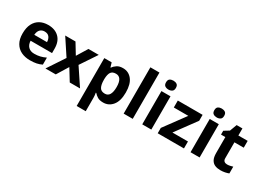

<svg xmlns="http://www.w3.org/2000/svg" viewBox="-35 -1625 3689 2730"><g transform="rotate(30 1809.5 -260.0)"><path d="M303 -556Q416 -556 482 -491.5Q548 -427 548 -308V-236H196Q198 -173 233.5 -137Q269 -101 332 -101Q385 -101 428 -111.5Q471 -122 517 -144V-29Q477 -9 432.5 0.5Q388 10 325 10Q243 10 180 -20.5Q117 -51 81 -113Q45 -175 45 -269Q45 -365 77.5 -428.5Q110 -492 168 -524Q226 -556 303 -556ZM304 -450Q261 -450 232.5 -422Q204 -394 199 -335H408Q407 -385 382 -417.5Q357 -450 304 -450Z M761 -279 585 -546H754L860 -372L967 -546H1136L958 -279L1144 0H975L860 -187L745 0H576Z M1531 -556Q1623 -556 1680 -484.5Q1737 -413 1737 -274Q1737 -135 1678 -62.5Q1619 10 1527 10Q1468 10 1433 -11.5Q1398 -33 1376 -60H1368Q1376 -18 1376 20V240H1227V-546H1348L1369 -475H1376Q1398 -508 1435 -532Q1472 -556 1531 -556ZM1483 -437Q1425 -437 1401.5 -401Q1378 -365 1376 -291V-275Q1376 -196 1399.5 -153.5Q1423 -111 1485 -111Q1536 -111 1560.5 -153.5Q1585 -196 1585 -276Q1585 -437 1483 -437Z M2009 0H1860V-760H2009Z M2240 -760Q2273 -760 2297 -744.5Q2321 -729 2321 -687Q2321 -646 2297 -630Q2273 -614 2240 -614Q2206 -614 2182.5 -630Q2159 -646 2159 -687Q2159 -729 2182.5 -744.5Q2206 -760 2240 -760ZM2314 -546V0H2165V-546Z M2850 0H2419V-88L2672 -432H2434V-546H2841V-449L2595 -114H2850Z M3033 -760Q3066 -760 3090 -744.5Q3114 -729 3114 -687Q3114 -646 3090 -630Q3066 -614 3033 -614Q2999 -614 2975.5 -630Q2952 -646 2952 -687Q2952 -729 2975.5 -744.5Q2999 -760 3033 -760ZM3107 -546V0H2958V-546Z M3493 -109Q3518 -109 3541 -114Q3564 -119 3587 -126V-15Q3563 -5 3527.5 2.5Q3492 10 3450 10Q3401 10 3362.5 -6Q3324 -22 3301.5 -61.5Q3279 -101 3279 -171V-434H3208V-497L3290 -547L3333 -662H3428V-546H3581V-434H3428V-171Q3428 -140 3446 -124.5Q3464 -109 3493 -109Z"/></g></svg>

Font: Noto Sans Balinese
Style: Bold
Weight: 700
Designer: Aditya Bayu, David Williams
Foundry: David Williams
Version: Version 2.005; ttfautohint (v1.8.4.7-5d5b)